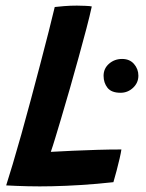

<svg xmlns="http://www.w3.org/2000/svg" viewBox="-20 -669 520 684"><path d="M2 -8.5Q11 -36 25.2 -83.8Q39.5 -131.5 56.2 -191Q73 -250.5 90 -314.5Q107 -378 123.5 -440.8Q140 -503.5 153.5 -556.8Q167 -610 175 -644Q185.5 -645.5 208 -647.2Q230.5 -649 254 -649Q267 -649 284.2 -648.2Q301.5 -647.5 307 -646Q300 -613.5 287.8 -567Q275.5 -520.5 260.5 -466Q245.5 -411.5 229 -353.8Q212.5 -296 196 -241Q185.5 -206.5 176.8 -177.2Q168 -148 161 -128Q197.5 -130 240 -132Q282.5 -134 326.5 -135.2Q370.5 -136.5 412.5 -136.5Q411 -125.5 406.2 -104.5Q401.5 -83.5 395.2 -60.2Q389 -37 384 -20Q325 -13.5 269.5 -10Q214 -6.5 165 -5.5Q121 -4.5 79.5 -5.5Q38 -6.5 2 -8.5ZM409.5 -338.5Q377 -338.5 363 -356.2Q349 -374 349 -399Q349 -425 368.5 -442Q388 -459 415 -459Q442 -459 457.5 -441Q473 -423 473 -399.5Q473 -374 454 -356.2Q435 -338.5 409.5 -338.5Z"/></svg>

Font: Grandstander Thin Medium
Style: Italic
Weight: 500
Italic angle: -15°
Version: Version 1.200